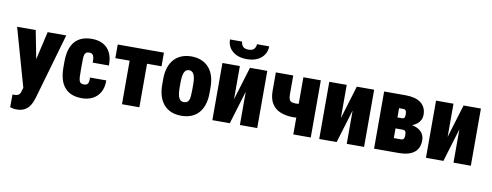

<svg xmlns="http://www.w3.org/2000/svg" viewBox="-74 -1143 4476 1747"><g transform="rotate(10 2164.0 -269.0)"><path d="M178.7 -62 286.1 -528.3H458L283.2 78.6Q277.3 98.6 267.6 121.8Q257.8 145 240.7 166Q223.6 187 196.8 200.2Q169.9 213.4 130.9 213.4Q108.4 213.4 99.6 211.2Q90.8 209 68.8 203.6L69.3 85.9Q74.7 85.9 77.1 85.9Q79.6 85.9 85 85.9Q106 85.9 118.2 80.6Q130.4 75.2 136.7 64.9Q143.1 54.7 146 40ZM175.8 -528.3 247.6 -158.7 264.6 15.6H157.7L3.9 -528.3Z M692.4 -116.7Q709 -116.7 719.2 -122.6Q729.5 -128.4 734.1 -143.8Q738.8 -159.2 737.8 -188.5H887.7Q888.7 -123 863.5 -78.9Q838.4 -34.7 794.9 -12.5Q751.5 9.8 696.3 9.8Q642.6 9.8 602.5 -6.1Q562.5 -22 535.9 -53.2Q509.3 -84.5 496.1 -130.9Q482.9 -177.2 482.9 -238.8V-289.1Q482.9 -350.6 496.1 -397.2Q509.3 -443.8 535.9 -475.1Q562.5 -506.3 602.3 -522.2Q642.1 -538.1 695.3 -538.1Q752.9 -538.1 796.4 -515.6Q839.8 -493.2 864.3 -446.3Q888.7 -399.4 887.7 -326.2H737.8Q738.8 -356.4 734.6 -375.2Q730.5 -394 720.2 -402.6Q710 -411.1 691.4 -411.1Q673.3 -411.1 663.6 -404.3Q653.8 -397.5 649.4 -382.8Q645 -368.2 644.3 -345Q643.6 -321.8 643.6 -289.1V-238.8Q643.6 -205.6 644.5 -182.1Q645.5 -158.7 649.9 -144.3Q654.3 -129.9 664.3 -123.3Q674.3 -116.7 692.4 -116.7Z M1226.6 -528.3V0H1065.9V-528.3ZM1360.4 -528.3V-402.3H933.6V-528.3Z M1395.5 -239.3V-288.6Q1395.5 -351.1 1411.1 -397.7Q1426.8 -444.3 1455.6 -475.3Q1484.4 -506.3 1524.4 -522.2Q1564.5 -538.1 1613.8 -538.1Q1664.1 -538.1 1704.1 -522.2Q1744.1 -506.3 1772.9 -475.3Q1801.8 -444.3 1817.4 -397.7Q1833 -351.1 1833 -288.6V-239.3Q1833 -177.2 1817.4 -130.4Q1801.8 -83.5 1773.2 -52.2Q1744.6 -21 1704.3 -5.6Q1664.1 9.8 1614.7 9.8Q1565.4 9.8 1524.9 -5.6Q1484.4 -21 1455.6 -52.2Q1426.8 -83.5 1411.1 -130.4Q1395.5 -177.2 1395.5 -239.3ZM1556.2 -288.6V-239.3Q1556.2 -205.6 1560.1 -181.9Q1564 -158.2 1571.5 -143.8Q1579.1 -129.4 1589.8 -123Q1600.6 -116.7 1614.7 -116.7Q1632.8 -116.7 1644.3 -123Q1655.8 -129.4 1662.1 -143.8Q1668.5 -158.2 1670.7 -181.9Q1672.9 -205.6 1672.9 -239.3V-288.6Q1672.9 -321.8 1669.2 -345Q1665.5 -368.2 1658 -383.1Q1650.4 -397.9 1639.2 -404.5Q1627.9 -411.1 1613.8 -411.1Q1600.1 -411.1 1589.4 -404.5Q1578.6 -397.9 1571.3 -383.1Q1564 -368.2 1560.1 -345Q1556.2 -321.8 1556.2 -288.6Z M2062 -221.7 2155.3 -528.3H2315.4V0H2155.3V-307.6L2062 0H1900.9V-528.3H2062ZM2180.7 -751H2293.5Q2293.5 -707 2271.2 -673.1Q2249 -639.2 2208.5 -620.1Q2168 -601.1 2112.8 -601.1Q2029.3 -601.1 1980.5 -642.8Q1931.6 -684.6 1931.6 -751H2043.9Q2043.9 -727.1 2059.6 -708Q2075.2 -689 2112.8 -689Q2150.4 -689 2165.5 -708Q2180.7 -727.1 2180.7 -751Z M2810.1 -528.3V0H2648.9V-528.3ZM2728 -310.1V-183.1Q2720.2 -175.8 2700.7 -168.9Q2681.2 -162.1 2659.7 -158Q2638.2 -153.8 2624.5 -153.8Q2553.2 -153.8 2501.7 -174.8Q2450.2 -195.8 2422.4 -241Q2394.5 -286.1 2394.5 -357.9V-528.3H2555.2V-357.9Q2555.2 -326.2 2561.3 -309.3Q2567.4 -292.5 2582.8 -286.6Q2598.1 -280.8 2624.5 -280.8Q2640.6 -280.8 2655.3 -284.2Q2669.9 -287.6 2687.5 -294.2Q2705.1 -300.8 2728 -310.1Z M3049.3 -221.7 3142.6 -528.3H3302.7V0H3142.6V-307.6L3049.3 0H2888.2V-528.3H3049.3Z M3621.1 -215.3H3491.2L3490.2 -316.9H3596.7Q3608.4 -316.9 3614.5 -321.3Q3620.6 -325.7 3622.8 -334.7Q3625 -343.8 3625 -356.4Q3625 -369.1 3623 -377.9Q3621.1 -386.7 3617.2 -392.1Q3613.3 -397.5 3607.2 -399.9Q3601.1 -402.3 3592.8 -402.3H3555.2V0H3395V-528.3H3592.8Q3637.7 -528.3 3673.3 -519.3Q3709 -510.3 3733.6 -491.9Q3758.3 -473.6 3771.7 -445.8Q3785.2 -418 3785.2 -380.4Q3785.2 -356 3774.9 -334.5Q3764.6 -313 3744.6 -296.4Q3724.6 -279.8 3695.3 -269.3Q3666 -258.8 3627.9 -256.3ZM3621.1 0H3456.1L3505.9 -126H3621.1Q3633.8 -126 3640.6 -130.9Q3647.5 -135.7 3650.4 -145.5Q3653.3 -155.3 3653.3 -169.4Q3653.3 -183.1 3651.4 -193.4Q3649.4 -203.6 3642.8 -209.5Q3636.2 -215.3 3621.1 -215.3H3513.7L3514.6 -316.9H3625.5L3658.2 -275.4Q3713.9 -272 3748 -254.4Q3782.2 -236.8 3797.9 -210Q3813.5 -183.1 3813.5 -150.9Q3813.5 -113.3 3801.3 -85Q3789.1 -56.6 3764.6 -37.8Q3740.2 -19 3704.3 -9.5Q3668.5 0 3621.1 0Z M4035.6 -221.7 4128.9 -528.3H4289.1V0H4128.9V-307.6L4035.6 0H3874.5V-528.3H4035.6Z"/></g></svg>

Font: Roboto Condensed Black
Style: Regular
Weight: 900
Designer: Christian Robertson
Foundry: Google
Version: Version 3.008; 2023